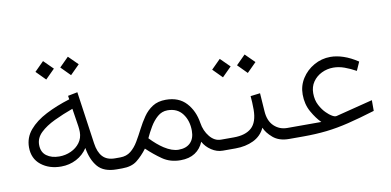

<svg xmlns="http://www.w3.org/2000/svg" viewBox="-65 -826 2088 1026"><g transform="rotate(-10 979.5 -313.5)"><path d="M344.2 -638.2 394.5 -588.4 344.2 -538.1 294.4 -588.4ZM209.5 -638.2 259.8 -588.4 209.5 -538.1 159.7 -588.4ZM497.6 0Q427.7 0 395 -38.3Q362.3 -76.7 351.6 -141.6Q328.6 -106 290.8 -86.2Q252.9 -66.4 208 -66.4Q143.1 -66.4 99.4 -101.1Q55.7 -135.7 55.7 -197.3Q55.7 -250 89.8 -290.3Q124 -330.6 182.1 -360.6Q240.2 -390.6 312 -412.6L309.1 -432.1L361.3 -442.4L401.9 -158.2Q408.7 -109.4 431.9 -84.5Q455.1 -59.6 498.5 -59.6H521V0ZM337.4 -231Q337.4 -238.8 336.7 -246.3Q335.9 -253.9 335 -262.2L319.8 -359.9Q265.6 -340.3 218 -317.6Q170.4 -294.9 140.9 -266.6Q111.3 -238.3 111.3 -201.2Q111.3 -161.1 138.4 -141.1Q165.5 -121.1 207.5 -121.1Q241.2 -121.1 271 -134.8Q300.8 -148.4 319.1 -173.1Q337.4 -197.8 337.4 -231Z M527.3 0H501.5V-59.6H526.4Q560.5 -59.6 584 -78.4Q607.4 -97.2 625 -127Q642.6 -156.7 659.7 -190.2Q676.8 -223.6 697.3 -253.4Q717.8 -283.2 747.1 -302Q776.4 -320.8 819.3 -320.8Q889.6 -320.8 929.7 -277.1Q969.7 -233.4 980 -167Q986.8 -123 1012.7 -91.3Q1038.6 -59.6 1073.2 -59.6H1094.2V0H1072.8Q1040.5 0 1011.5 -19.3Q982.4 -38.6 967.3 -66.9Q952.1 -29.8 920.7 -9.3Q889.2 11.2 842.3 11.2Q786.1 11.2 744.9 -17.3Q703.6 -45.9 664.6 -83Q637.7 -47.4 607.9 -23.7Q578.1 0 527.3 0ZM818.8 -263.7Q787.6 -263.7 763.9 -242.9Q740.2 -222.2 722.7 -192.4Q705.1 -162.6 692.4 -134.3Q728.5 -96.2 763.7 -73.2Q806.2 -45.9 841.3 -45.9Q882.8 -45.9 905.5 -68.8Q928.2 -91.8 928.2 -133.3Q928.2 -188.5 899.9 -226.1Q871.6 -263.7 818.8 -263.7Z M1276.4 -485.8 1326.7 -436 1276.4 -385.7 1226.6 -436ZM1141.6 -485.8 1191.9 -436 1141.6 -385.7 1091.8 -436ZM1074.7 -59.6H1142.6Q1206.5 -59.6 1239.5 -89.4Q1272.5 -119.1 1272.9 -187.5Q1272.9 -208.5 1272 -226.8Q1271 -245.1 1269.5 -261.2L1321.8 -267.6L1328.6 -168.5Q1332 -115.7 1361.6 -87.6Q1391.1 -59.6 1433.1 -59.6H1452.6V0H1432.6Q1378.4 0 1345.9 -27.8Q1313.5 -55.7 1302.2 -84Q1282.2 -41 1239.5 -20.5Q1196.8 0 1142.1 0H1074.7Z M1617.7 -59.6Q1592.3 -84.5 1568.6 -126.2Q1544.9 -168 1544.9 -221.2Q1544.9 -268.6 1569.8 -307.6Q1594.7 -346.7 1636 -370.1Q1677.2 -393.6 1725.1 -393.6Q1758.8 -393.6 1795.9 -381.1Q1833 -368.7 1873 -342.3L1852.1 -295.4Q1821.3 -312.5 1790.8 -323.5Q1760.3 -334.5 1730.5 -334.5Q1696.8 -334.5 1667.2 -320.1Q1637.7 -305.7 1619.6 -279.5Q1601.6 -253.4 1601.6 -217.8Q1601.6 -180.7 1616.7 -152.3Q1631.8 -124 1649.4 -107.2Q1667 -90.3 1674.3 -86.4Q1692.9 -73.7 1703.6 -76.7L1903.8 -127.4V-69.3Q1820.8 -43.9 1757.8 -28.6Q1694.8 -13.2 1636.5 -6.6Q1578.1 0 1508.3 0H1433.1V-59.6Z"/></g></svg>

Font: Vazirmatn FD ExtraLight
Style: Regular
Weight: 200
Designer: Saber Rastikerdar
Foundry: Saber Rastikerdar
Version: Version 33.003